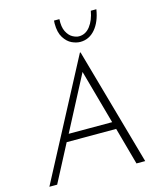

<svg xmlns="http://www.w3.org/2000/svg" viewBox="-138 -1069 982 1169"><g transform="rotate(-15 353.0 -485.0)"><path d="M510 -235H198L75 0H26L417 -741H421L630 0H575ZM497 -281 402 -623 223 -281ZM437 -803Q412 -803 384 -816Q356 -829 335 -862Q314 -895 314 -951L315 -970H349Q346 -921 361 -891.5Q376 -862 398 -850Q420 -838 438 -838Q480 -838 508.5 -875Q537 -912 547 -970H582Q570 -893 531.5 -848Q493 -803 437 -803Z"/></g></svg>

Font: Josefin Sans Light
Style: Italic
Weight: 300
Italic angle: -7°
Designer: Santiago Orozco
Foundry: Typemade
Version: Version 2.000